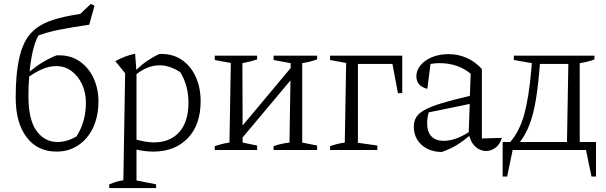

<svg xmlns="http://www.w3.org/2000/svg" viewBox="-20 -765 3091 979"><path d="M268 8Q171 8 115.5 -65.5Q60 -139 60 -267Q60 -327 64.5 -378Q69 -429 81 -481Q93 -528 113 -562.5Q133 -597 167 -622.5Q201 -648 255 -665Q309 -682 389 -694L443 -745L462 -736L435 -639Q340 -625 280.5 -613Q221 -601 176 -584Q143 -525 131 -400Q196 -454 269 -483Q275 -483 281 -483Q343 -483 388 -451Q433 -419 457.5 -365.5Q482 -312 482 -249Q482 -173 455 -115Q428 -57 379.5 -24.5Q331 8 268 8ZM125 -274Q125 -155 166 -98Q207 -41 273 -41Q320 -41 370 -69Q396 -111 407 -153Q418 -195 418 -241Q418 -293 398.5 -335Q379 -377 345 -402.5Q311 -428 267 -428Q234 -428 201.5 -415Q169 -402 129 -375Q125 -330 125 -274Z M537 194V175Q551 169 567.5 163.5Q584 158 609 154L618 -392L568 -453Q593 -467 618 -476.5Q643 -486 669 -491L675 -409Q702 -435 730.5 -454.5Q759 -474 790 -489Q795 -490 802 -490Q864 -490 909 -458.5Q954 -427 978.5 -372.5Q1003 -318 1003 -249Q1003 -128 937 -60Q871 8 762 8Q721 8 676 -2V155L776 175V194ZM793 -432Q734 -432 676 -387V-53Q726 -39 764 -39Q848 -39 894.5 -92Q941 -145 941 -241Q941 -329 899 -397Q846 -432 793 -432Z M1075 0V-20Q1093 -26 1110.5 -30.5Q1128 -35 1150 -38L1157 -444L1075 -459V-481H1291V-462Q1273 -456 1255 -451.5Q1237 -447 1216 -443L1217 -125L1462 -418V-443L1375 -459V-481H1597V-462Q1564 -450 1521 -443V-38L1597 -23V0H1375V-20Q1395 -27 1416 -31.5Q1437 -36 1456 -38L1461 -355L1217 -64V-38L1291 -23V0Z M2031 -481V-290H2009L1981 -439H1805V-37L1904 -23V0H1663V-20Q1681 -26 1698.5 -30.5Q1716 -35 1738 -38L1745 -444L1663 -459V-481Z M2232 10Q2168 9 2129 -27Q2090 -63 2090 -119Q2090 -147 2102.5 -167.5Q2115 -188 2146 -205Q2177 -222 2233 -239Q2289 -256 2376 -276L2380 -389Q2315 -443 2221 -443Q2199 -443 2175 -439L2159 -312Q2103 -326 2103 -376Q2103 -407 2125 -433Q2147 -459 2184 -474Q2221 -489 2267 -489Q2317 -489 2360.5 -469.5Q2404 -450 2437 -413V-59L2539 -62Q2530 -30 2507.5 -12.5Q2485 5 2458 5Q2431 5 2407 -14.5Q2383 -34 2373 -72Q2341 -45 2307.5 -24.5Q2274 -4 2232 10ZM2158 -136Q2158 -93 2179.5 -70Q2201 -47 2243 -47Q2301 -47 2370 -91L2375 -235L2166 -192Q2158 -164 2158 -136Z M2543 135V-41H2582Q2630 -97 2653.5 -183.5Q2677 -270 2689 -409L2692 -443L2600 -459V-481H3011V-462Q2981 -450 2936 -443V-41H3019V135H2996L2968 0H2594L2566 135ZM2733 -439Q2725 -333 2712.5 -257.5Q2700 -182 2680 -130Q2660 -78 2631 -41H2871L2878 -439Z"/></svg>

Font: Piazzolla Light
Style: Regular
Weight: 300
Designer: Juan Pablo del Peral
Foundry: Huerta Tipografica
Version: Version 1.330